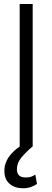

<svg xmlns="http://www.w3.org/2000/svg" viewBox="-20 -748 268 981"><path d="M147 -727.5V0H80.6V-727.5ZM97.2 213.9Q55.7 213.9 28.8 190.9Q2 168 2.4 123.5Q2.4 97.7 14.2 72.8Q25.9 47.9 50.5 24.7Q75.2 1.5 114.3 -20L147 0Q113.8 27.8 90.1 55.9Q66.4 84 66.4 116.7Q66.4 137.2 77.4 148.2Q88.4 159.2 111.8 158.7Q127.4 159.2 139.4 154.8Q151.4 150.4 160.6 144L168.9 191.9Q156.2 200.7 138.4 207.3Q120.6 213.9 97.2 213.9Z"/></svg>

Font: Inter Tight Light
Style: Regular
Weight: 300
Designer: Rasmus Andersson
Foundry: rsms
Version: Version 3.004